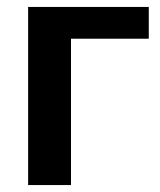

<svg xmlns="http://www.w3.org/2000/svg" viewBox="-20 -533 460 553"><path d="M408.5 -421.5H184.5V0H61V-513H408.5Z"/></svg>

Font: Lato 2
Style: Bold
Weight: 700
Designer: Lukasz Dziedzic with Adam Twardoch and Botio Nikoltchev
Foundry: tyPoland Lukasz Dziedzic
Version: Version 2.015; 2015-08-06; http://www.latofonts.com/